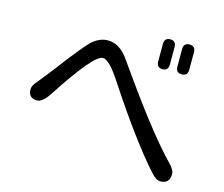

<svg xmlns="http://www.w3.org/2000/svg" viewBox="-105 -903 1211 1038"><g transform="rotate(15 500.0 -384.0)"><path d="M818.4 -39.1Q689.5 -183.6 508.8 -458Q437.5 -570.3 400.4 -570.3Q349.6 -570.3 181.6 -311.5Q145.5 -255.9 114.3 -255.9Q65.4 -255.9 65.4 -306.6Q65.4 -326.2 91.8 -355.5L157.2 -437.5Q282.2 -604.5 321.3 -637.7Q360.4 -668.9 402.3 -668.9Q463.9 -668.9 511.7 -606.4L579.1 -511.7Q775.4 -235.4 890.6 -117.2Q923.8 -84 923.8 -60.5Q923.8 -5.9 871.1 -5.9Q848.6 -5.9 818.4 -39.1ZM693.4 -727.5Q693.4 -761.7 726.6 -761.7Q758.8 -761.7 758.8 -727.5V-629.9Q758.8 -594.7 726.6 -594.7Q693.4 -594.7 693.4 -629.9ZM800.8 -727.5Q800.8 -761.7 834 -761.7Q867.2 -761.7 867.2 -727.5V-629.9Q867.2 -594.7 834 -594.7Q800.8 -594.7 800.8 -629.9Z"/></g></svg>

Font: jf-openhuninn-2.0
Style: Regular
Weight: 400
Designer: [Kosugi Maru]
Designed by MOTOYA      

[Varela Round]
Joe Prince (Latin component); Avraham Cornfeld (Hebrew component)
Foundry: justfont CO.,LTD.
Version: 2.0